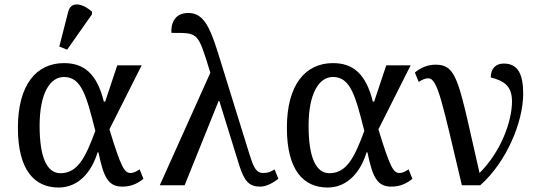

<svg xmlns="http://www.w3.org/2000/svg" viewBox="-20 -828 2408 858"><path d="M280 -606 391 -764V-776C353 -810 298 -827 285 -776L245 -620ZM242 10C332 10 390 -61 416 -147H420C443 -35 464 6 527 6C571 6 600 -12 621 -29L604 -71C592 -64 579 -55 564 -55C536 -55 522 -77 469 -250L613 -536H504L450 -374H444C413 -501 353 -546 266 -546C143 -546 60 -450 60 -257C60 -65 136 10 242 10ZM250 -54C190 -54 157 -124 157 -266C157 -410 203 -484 266 -484C345 -484 367 -397 406 -243C362 -124 327 -54 250 -54Z M694 0H805L957 -377H960L1049 -90C1072 -17 1094 6 1143 6C1171 6 1202 -12 1224 -29L1207 -71C1190 -61 1180 -55 1156 -55C1123 -55 1112 -84 1095 -138L956 -586C915 -719 885 -770 821 -770C762 -770 743 -725 746 -681C868 -681 863 -687 920 -503Z M1444 10C1534 10 1592 -61 1618 -147H1622C1645 -35 1666 6 1729 6C1773 6 1802 -12 1823 -29L1806 -71C1794 -64 1781 -55 1766 -55C1738 -55 1724 -77 1671 -250L1815 -536H1706L1652 -374H1646C1615 -501 1555 -546 1468 -546C1345 -546 1262 -450 1262 -257C1262 -65 1338 10 1444 10ZM1452 -54C1392 -54 1359 -124 1359 -266C1359 -410 1405 -484 1468 -484C1547 -484 1569 -397 1608 -243C1564 -124 1529 -54 1452 -54Z M2044 0H2126C2245 -105 2318 -285 2318 -409C2318 -496 2295 -544 2231 -544C2195 -544 2173 -521 2173 -482C2232 -467 2268 -444 2268 -375C2268 -284 2217 -148 2123 -55C2031 -453 2027 -539 1927 -539C1894 -539 1863 -528 1834 -504L1851 -462C1869 -473 1880 -478 1894 -478C1937 -478 1957 -365 2044 0Z"/></svg>

Font: Noto Serif
Style: Regular
Weight: 400
Designer: Monotype Design Team
Foundry: Monotype Imaging Inc.
Version: Version 2.015